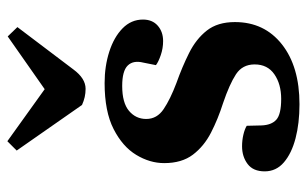

<svg xmlns="http://www.w3.org/2000/svg" viewBox="-180 -660 854 535"><g transform="rotate(-90 247.5 -393.0)"><path d="M239 -37Q280 -37 307.5 -56Q335 -75 335 -111Q335 -145 307.5 -163Q280 -181 227 -199Q183 -213 145 -232.5Q107 -252 83.5 -283Q60 -314 60 -363Q60 -403 83 -441Q106 -479 155 -504Q204 -529 283 -529Q330 -529 370.5 -516Q411 -503 435.5 -479Q460 -455 460 -422Q460 -396 443 -381Q426 -366 400 -366Q380 -366 361 -372.5Q342 -379 333 -386L340 -421Q347 -449 332 -464.5Q317 -480 275 -480Q228 -480 205.5 -461Q183 -442 183 -413Q183 -383 210.5 -364.5Q238 -346 283 -329Q328 -313 367 -293.5Q406 -274 429.5 -244Q453 -214 453 -166Q453 -84 391 -35Q329 14 224 14Q171 14 129 3Q87 -8 62 -29.5Q37 -51 37 -83Q37 -115 57.5 -130.5Q78 -146 107 -146Q123 -146 138.5 -142.5Q154 -139 164 -133L165 -92Q166 -64 181 -50.5Q196 -37 239 -37ZM95 -774 121 -800 266 -696 413 -799 439 -772 321 -616Q296 -582 267 -582Q255 -582 244 -584.5Q233 -587 222 -592Z"/></g></svg>

Font: Literata 36pt
Style: Bold Italic
Weight: 700
Italic angle: -2°
Designer: Latin by Veronika Burian and Jose Scaglione. Greek by Irene Vlachou. Cyrillic by Vera Evstafieva
Foundry: TypeTogether
Version: Version 3.002